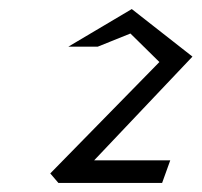

<svg xmlns="http://www.w3.org/2000/svg" viewBox="-20 -860 445 424"><path d="M91 -477 109 -456H338L356 -506H188L405 -735L271 -840L131 -757H196L268 -786L332 -723Z"/></svg>

Font: Stormblade
Style: Obl
Weight: 400
Designer: Mew Too
Foundry: Cannot Into Space Fonts
Version: Version 0.77